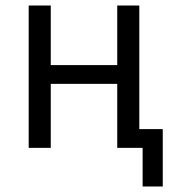

<svg xmlns="http://www.w3.org/2000/svg" viewBox="-20 -536 640 696"><path d="M84 -516H164V-300H405V-516H485V-68H570V140H497V0H405V-232H164V0H84Z"/></svg>

Font: Lilex Nerd Font
Style: Regular
Weight: 400
Designer: Mike Abbink, Paul van der Laan, Pieter van Rosmalen, Mikhael Khrustik
Foundry: Mikhael Khrustik
Version: Version 2.400; ttfautohint (v1.8.4.7-5d5b);Nerd Fonts 3.3.0